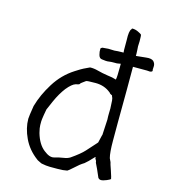

<svg xmlns="http://www.w3.org/2000/svg" viewBox="-107 -780 776 881"><g transform="rotate(15 281.0 -339.5)"><path d="M386.7 -67.4ZM401.4 -375Q391.6 -378.9 388.7 -383.8V-384.8H387.7Q357.4 -410.2 314.9 -410.2Q272.5 -410.2 269.5 -407.2Q262.7 -401.4 254.9 -396.5Q247.1 -391.6 245.1 -386.7Q243.2 -383.8 227.5 -380.9Q210.9 -376 187.5 -347.7Q165 -318.4 147 -278.3Q128.9 -238.3 127.9 -234.4Q127.9 -230.5 123 -207Q119.1 -182.6 119.1 -175.8V-158.2Q119.1 -145.5 125 -122.1Q139.6 -71.3 169.9 -47.9Q199.2 -24.4 219.7 -31.2Q239.3 -37.1 258.8 -40Q280.3 -43 292 -50.8Q333 -79.1 351.6 -99.6Q370.1 -120.1 395.5 -148.4V-149.4H396.5Q400.4 -168 405.3 -186.5L406.2 -187.5L410.2 -261.7Q409.2 -280.3 409.7 -292Q410.2 -303.7 410.2 -314.5V-315.4L408.2 -352.5Q407.2 -361.3 406.2 -364.3Q404.3 -366.2 404.3 -367.2Q404.3 -369.1 402.3 -374ZM403.3 -74.2V-80.1L400.4 -82L398.4 -79.1L394.5 -75.2Q376 -54.7 360.4 -42Q340.8 -30.3 319.3 -9.8Q308.6 0 301.8 5.4Q294.9 10.7 293 11.7Q275.4 15.6 247.1 15.6H210.9Q194.3 15.6 169.9 10.7Q168 8.8 166 8.8Q163.1 7.8 156.2 3.9Q149.4 1 147.5 -1Q102.5 -34.2 80.6 -81.1Q58.6 -127.9 58.6 -171.9Q58.6 -182.6 67.4 -236.3V-235.4Q83 -291 118.2 -347.2Q153.3 -403.3 207 -437.5Q234.4 -455.1 243.7 -459.5Q252.9 -463.9 271.5 -472.7Q289.1 -473.6 310.5 -467.8Q332 -461.9 358.4 -458Q383.8 -455.1 397.5 -450.2L399.4 -449.2L400.4 -451.2Q403.3 -461.9 403.3 -510.7Q403.3 -518.6 403.3 -525.4Q394.5 -524.4 385.7 -522.5Q378.9 -522.5 372.1 -522.5Q357.4 -522.5 352.5 -521.5Q338.9 -519.5 332 -520.5Q331.1 -520.5 314.5 -522.5Q302.7 -523.4 298.3 -538.6Q293.9 -553.7 294.9 -568.4V-569.3Q301.8 -576.2 307.6 -575.2L330.1 -577.1H332L359.4 -576.2Q376 -578.1 394.5 -578.1Q398.4 -578.1 402.3 -578.1Q401.4 -585 401.4 -591.8V-616.2Q401.4 -627.9 401.4 -637.7Q399.4 -680.7 409.2 -690.4L410.2 -691.4V-692.4Q410.2 -693.4 411.1 -694.3Q412.1 -695.3 413.1 -695.3H414.1Q426.8 -695.3 440.4 -689Q454.1 -682.6 458 -678.7Q460 -674.8 460 -647.5Q458 -618.2 460 -608.4Q460.9 -599.6 460.9 -587.9V-578.1L508.8 -583Q532.2 -585.9 543 -577.1Q552.7 -567.4 552.7 -554.7L551.8 -537.1Q556.6 -527.3 542 -525.4L527.3 -526.4H460.9V-414.1L460 -260.7Q460 -229.5 460 -174.8Q460 -119.1 466.8 -93.8L474.6 -77.1Q474.6 -73.2 486.3 -40Q497.1 -7.8 497.1 -2.9Q495.1 0 479.5 6.8Q462.9 13.7 453.1 13.7Q445.3 13.7 439.5 6.8Q430.7 -11.7 422.9 -31.2L410.2 -57.6Q410.2 -66.4 403.3 -74.2Z"/></g></svg>

Font: ToneOZ-Zhuyin-Tsuipita-TC
Style: Regular
Weight: 400
Designer: ÂÆ£ÂøóÂáåJeffrey Xuan(jeffreyx@gmail.com, ToneOZ.com) ÈòøÂù§(cjkFonts)
Foundry: ToneOZ
Version: Version 0.240710